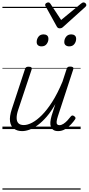

<svg xmlns="http://www.w3.org/2000/svg" viewBox="-20 -1066 733 1586"><path d="M163 17Q123 17 96 -2.5Q69 -22 63 -62.5Q57 -103 78 -166L186 -494Q190 -506 196 -510.5Q202 -515 216 -515Q233 -515 239 -509Q245 -503 241 -491L131 -161Q117 -120 117.5 -91Q118 -62 132.5 -47.5Q147 -33 177 -33Q208 -33 246 -53Q284 -73 326 -115Q368 -157 411.5 -225Q455 -293 496 -391L530 -495Q534 -508 540 -512Q546 -516 560 -516Q576 -516 582.5 -510.5Q589 -505 585 -493L458 -105Q450 -80 448 -63.5Q446 -47 452 -39.5Q458 -32 470 -32Q487 -32 504 -43Q521 -54 536.5 -70.5Q552 -87 564 -103Q570 -111 577 -112Q584 -113 592 -107Q602 -100 603.5 -93.5Q605 -87 600 -80Q588 -62 567.5 -39.5Q547 -17 519.5 0Q492 17 460 17Q436 17 421.5 7.5Q407 -2 400.5 -18.5Q394 -35 396 -58Q398 -81 406 -109L437 -206Q402 -144 365 -101.5Q328 -59 292.5 -33Q257 -7 224 5Q191 17 163 17ZM323 -683Q305 -683 294 -692Q283 -701 283 -719Q283 -743 297.5 -762.5Q312 -782 340 -782Q358 -782 369 -773Q380 -764 380 -745Q380 -722 365.5 -702.5Q351 -683 323 -683ZM552 -683Q534 -683 522.5 -692Q511 -701 511 -719Q511 -743 526 -762.5Q541 -782 569 -782Q586 -782 597.5 -773Q609 -764 609 -745Q609 -722 594.5 -702.5Q580 -683 552 -683ZM670 -1046Q679 -1046 686 -1039.5Q693 -1033 693 -1025Q693 -1019 690.5 -1015.5Q688 -1012 684 -1008L503 -845Q495 -837 488 -834.5Q481 -832 473 -832Q466 -832 460 -835Q454 -838 449 -847L359 -1010Q356 -1014 354.5 -1018Q353 -1022 353 -1026Q353 -1035 362 -1040.5Q371 -1046 378 -1046Q385 -1046 388.5 -1043.5Q392 -1041 396 -1036L485 -901L649 -1036Q656 -1041 660.5 -1043.5Q665 -1046 670 -1046ZM0 490H646V500H0ZM0 -20H646V0H0ZM0 -505H646V-500H0ZM0 -1010H646V-1000H0Z"/></svg>

Font: Playwrite AU TAS Guides
Style: Regular
Weight: 400
Designer: Veronika Burian, José Scaglione
Foundry: TypeTogether
Version: Version 1.003